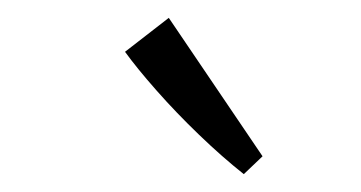

<svg xmlns="http://www.w3.org/2000/svg" viewBox="-20 -654 404 215"><path d="M274 -479 253 -459Q229 -478 203 -503Q177 -528 155 -553Q133 -578 120 -596L169 -634Z"/></svg>

Font: Rasa Light
Style: Italic
Weight: 300
Italic angle: -7.10001°
Designer: Anna Giedrys (Yrsa+Rasa design), David Brezina (Yrsa art-direction, Rasa art-direction, design)
Foundry: Rosetta Type Foundry
Version: Version 2.004